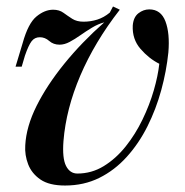

<svg xmlns="http://www.w3.org/2000/svg" viewBox="-20 -559 570 593"><path d="M472 -362Q440 -378 414 -408Q388 -438 390 -480Q392 -506 407.5 -518Q423 -530 441 -530Q477 -530 491 -493Q505 -456 500 -397Q494 -339 478 -280.5Q462 -222 435.5 -169Q409 -116 371.5 -74.5Q334 -33 286.5 -9.5Q239 14 181 14Q132 14 105 -4.5Q78 -23 67 -51.5Q56 -80 58 -110Q61 -168 93 -232Q125 -296 178.5 -362Q232 -428 302 -490Q283 -485 264 -473.5Q245 -462 228 -450Q211 -438 195 -429.5Q179 -421 164 -421Q145 -421 132 -432.5Q119 -444 103 -444Q87 -444 77.5 -431.5Q68 -419 57 -387L47 -353H28L50 -426Q67 -487 92.5 -508Q118 -529 144 -529Q163 -529 176 -519.5Q189 -510 203 -501Q217 -492 238 -492Q260 -492 280.5 -498.5Q301 -505 319 -520L329 -539L350 -529Q311 -479 280.5 -428Q250 -377 228 -325.5Q206 -274 193 -223.5Q180 -173 176 -123Q172 -70 184 -46.5Q196 -23 219 -23Q263 -23 300.5 -46Q338 -69 368 -106.5Q398 -144 420 -189.5Q442 -235 455 -280Q468 -325 472 -362Z"/></svg>

Font: Playfair Display Medium
Style: Italic
Weight: 500
Italic angle: -14°
Designer: Claus Eggers Sørensen
Foundry: Claus Eggers Sørensen
Version: Version 1.203